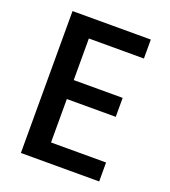

<svg xmlns="http://www.w3.org/2000/svg" viewBox="-129 -790 782 885"><g transform="rotate(20 262.0 -348.0)"><path d="M459 -603H189V-399H429V-306H189V-93H459V0H75V-696H459Z"/></g></svg>

Font: Poppins Medium
Style: Regular
Weight: 500
Designer: Ninad Kale (Devanagari), Jonny Pinhorn (Latin)
Version: Version 5.002